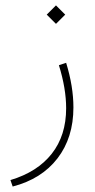

<svg xmlns="http://www.w3.org/2000/svg" viewBox="-20 -432 353 710"><path d="M187 -412.1 221.2 -377.9 187 -343.8 152.8 -377.9ZM26.9 257.8 18.6 233.9Q118.2 204.1 171.4 136.5Q224.6 68.8 224.6 -31.7Q224.6 -104.5 197.8 -190.9L224.6 -199.7Q251.5 -111.8 251.5 -34.7Q251.5 77.1 192.6 153.6Q133.8 230 26.9 257.8Z"/></svg>

Font: Vazirmatn FD NL Thin
Style: Regular
Weight: 100
Designer: Saber Rastikerdar
Foundry: Saber Rastikerdar
Version: Version 33.003